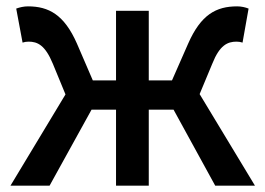

<svg xmlns="http://www.w3.org/2000/svg" viewBox="-20 -584 834 604"><path d="M608 -288 648 -384C671 -442 696 -453 724 -453C732 -453 736 -452 743 -450L762 -557C752 -561 739 -564 726 -564C660 -564 612 -538 572 -447L521 -331H448V-550H345V-331H272L222 -447C182 -538 133 -564 68 -564C55 -564 42 -561 31 -557L51 -450C58 -452 62 -453 70 -453C98 -453 122 -442 146 -384L186 -287L13 0H136L268 -239H345V0H448V-239H526L657 0H782Z"/></svg>

Font: Noto Sans CJK KR Medium
Style: Regular
Weight: 500
Designer: Ryoko NISHIZUKA (kana & ideographs); Paul D. Hunt (Latin, Greek & Cyrillic); Wenlong ZHANG (bopomofo); Sandoll Communica
Foundry: Adobe Systems Incorporated
Version: Version 1.004;PS 1.004;hotconv 1.0.82;makeotf.lib2.5.63406